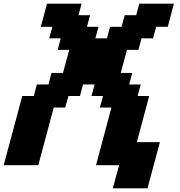

<svg xmlns="http://www.w3.org/2000/svg" viewBox="-20 -895 977 1040"><path d="M591.3 125H778.8Q790 83.5 812.5 0Q835 -83.5 846.2 -125H721.2Q732.4 -166.5 754.6 -249.8Q776.9 -333 788.1 -375H725.6L742.2 -437.5H679.7L696.3 -500H633.8Q639.6 -520.5 650.9 -562.3Q662.1 -604 667.5 -625H730L746.6 -687.5H809.1L826.2 -750H888.7Q894.5 -770.5 905.5 -812.5Q916.5 -854.5 921.9 -875H734.4L717.8 -812.5H655.3L638.7 -750H576.2L559.1 -687.5H496.6L513.7 -750H451.2L467.8 -812.5H405.3L421.9 -875H234.4Q229 -854 217.8 -812.5Q206.5 -771 201.2 -750H263.7L246.6 -687.5H309.1L292.5 -625H355Q349.1 -604 337.9 -562.3Q326.7 -520.5 321.3 -500H258.8L242.2 -437.5H179.7L163.1 -375H100.6Q84 -312.5 50.3 -187.5Q16.6 -62.5 0 0H187.5L271 -312.5H333.5L350.6 -375H413.1L429.7 -437.5H492.2L475.6 -375H538.1L521 -312.5H583.5L500 0H625Q619.1 21 607.9 62.5Q596.7 104 591.3 125Z"/></svg>

Font: Faithful 32x
Style: SemiboldOblique
Weight: 400
Foundry: Faithful Resource Pack
Version: Version 1.0; January 27, 2023